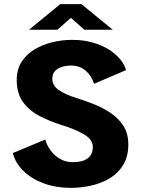

<svg xmlns="http://www.w3.org/2000/svg" viewBox="-20 -899 690 930"><path d="M321.5 11Q252.5 11 194 -10Q135.5 -31 95.5 -69Q55.5 -107 42 -157.5L199 -223Q207 -195.5 225 -170.5Q243 -145.5 270.5 -129.5Q298 -113.5 333.5 -113.5Q380 -113.5 404.8 -132Q429.5 -150.5 429.5 -187.5Q429.5 -223.5 386.2 -248.5Q343 -273.5 281.5 -292.5Q220 -311.5 170 -338Q120 -364.5 90.5 -406Q61 -447.5 61 -512.5Q61 -562.5 84.5 -599.2Q108 -636 147 -659.5Q186 -683 233.8 -694.5Q281.5 -706 330 -706Q395.5 -706 450 -686.5Q504.5 -667 541.2 -633.8Q578 -600.5 590.5 -559.5L435.5 -493Q423.5 -532 394.8 -556.8Q366 -581.5 323.5 -581.5Q286 -581.5 259.8 -565.8Q233.5 -550 233.5 -517.5Q233.5 -485 264.2 -463.2Q295 -441.5 351 -424Q391.5 -411.5 435 -394.2Q478.5 -377 516.5 -351.5Q554.5 -326 578 -289Q601.5 -252 601.5 -199.5Q601.5 -141 577 -100.5Q552.5 -60 511.8 -35.5Q471 -11 421.2 0Q371.5 11 321.5 11ZM120.5 -755 272 -879H374.5L526 -755H388.5L323.5 -812.5L258 -755Z"/></svg>

Font: Trispace
Style: Bold
Weight: 700
Designer: Tyler Finck
Foundry: Etcetera Type Company
Version: Version 1.210; ttfautohint (v1.8.3)